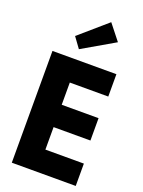

<svg xmlns="http://www.w3.org/2000/svg" viewBox="-205 -1242 990 1332"><g transform="rotate(20 290.0 -576.0)"><path d="M172 -976 375 -1152 466 -1037 228 -899ZM532 -825V-660H248V-496H520V-331H248V-165H532V0H60V-825Z"/></g></svg>

Font: Hussar
Style: BoldWeb
Weight: 700
Foundry: Cannot Into Space Fonts
Version: Version 2.00